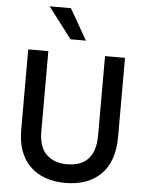

<svg xmlns="http://www.w3.org/2000/svg" viewBox="-66 -1070 880 1160"><g transform="rotate(5 374.0 -490.5)"><path d="M81.1 -260.7V-747.1H203.1V-261.7Q203.1 -165 250 -120.6Q296.9 -76.2 374 -76.2Q546.9 -76.2 546.9 -267.6V-747.1H668V-269.5Q668 -119.1 589.8 -41Q511.7 37.1 375 37.1Q238.3 37.1 159.7 -39.6Q81.1 -116.2 81.1 -260.7ZM187.5 -1017.6H316.4L423.8 -830.1H330.1Z"/></g></svg>

Font: GenEi M Gothic v2 Medium
Style: Regular
Weight: 500
Version: Version 2.0